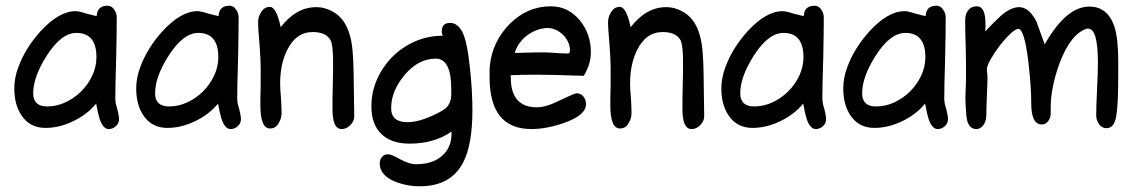

<svg xmlns="http://www.w3.org/2000/svg" viewBox="-20 -451 3958 671"><path d="M360 0Q340 0 328 -36Q323 -51 316 -89Q285 -51 236 -27.5Q187 -4 139 -4Q84 -4 55 -48Q30 -85 30 -142Q30 -179 44 -216Q68 -282 121 -341Q186 -412 244 -412Q256 -412 280 -404Q306 -397 316 -395L318 -396Q320 -431 356 -431Q371 -431 380 -416Q388 -405 388 -389Q388 -365 387.5 -330Q387 -295 386 -247Q383 -153 383 -106Q383 -91 390 -70Q396 -46 396 -34Q396 -20 385 -10Q374 0 360 0ZM145 -79Q178 -79 209 -93.5Q240 -108 264 -132Q288 -156 302.5 -187Q317 -218 317 -251Q317 -336 247 -336Q194 -336 143 -256Q96 -182 96 -125Q96 -79 145 -79Z M786 0Q766 0 754 -36Q749 -51 742 -89Q711 -51 662 -27.5Q613 -4 565 -4Q510 -4 481 -48Q456 -85 456 -142Q456 -179 470 -216Q494 -282 547 -341Q612 -412 670 -412Q682 -412 706 -404Q732 -397 742 -395L744 -396Q746 -431 782 -431Q797 -431 806 -416Q814 -405 814 -389Q814 -365 813.5 -330Q813 -295 812 -247Q809 -153 809 -106Q809 -91 816 -70Q822 -46 822 -34Q822 -20 811 -10Q800 0 786 0ZM571 -79Q604 -79 635 -93.5Q666 -108 690 -132Q714 -156 728.5 -187Q743 -218 743 -251Q743 -336 673 -336Q620 -336 569 -256Q522 -182 522 -125Q522 -79 571 -79Z M1174 0Q1142 0 1142 -69Q1142 -83 1142 -104Q1142 -125 1143 -153Q1144 -181 1144 -202Q1144 -223 1144 -237Q1144 -290 1136 -309Q1121 -339 1073 -339Q1014 -339 983 -275Q959 -226 959 -159Q959 -141 962 -108Q963 -91 963.5 -78Q964 -65 964 -56Q964 -37 954 -21Q944 -2 924 -2Q890 -2 890 -82Q890 -93 890 -109.5Q890 -126 891 -149V-216Q891 -229 890 -249Q889 -269 887 -295Q885 -321 883.5 -340.5Q882 -360 882 -374Q882 -393 893.5 -410Q905 -427 923 -427Q946 -427 961 -356Q1015 -426 1085 -426Q1105 -426 1121 -420Q1185 -399 1204 -323Q1215 -285 1216 -187L1218 -44Q1218 -28 1204.5 -14Q1191 0 1174 0Z M1447 200Q1401 200 1359 183Q1307 161 1307 120Q1307 107 1315 97.5Q1323 88 1336 88Q1348 88 1379 106Q1411 123 1433 123Q1491 123 1523 95Q1560 65 1558 9Q1497 51 1411 51Q1348 51 1313 17.5Q1278 -16 1278 -79Q1278 -130 1298 -174.5Q1318 -219 1352 -253Q1386 -287 1431 -306.5Q1476 -326 1527 -326Q1524 -334 1524 -342Q1524 -371 1553 -371Q1579 -371 1596 -339Q1613 -306 1623 -207Q1627 -169 1629 -133.5Q1631 -98 1631 -66Q1631 54 1599 116Q1556 200 1447 200ZM1404 -24Q1443 -24 1496 -49Q1513 -57 1524 -63.5Q1535 -70 1540 -75Q1557 -92 1557 -122V-140Q1557 -246 1503 -246Q1442 -246 1394 -189Q1347 -133 1347 -73Q1347 -24 1404 -24Z M1837 0Q1691 0 1691 -181Q1691 -192 1691 -202.5Q1691 -213 1692 -221Q1700 -304 1760 -366Q1822 -429 1905 -429Q1966 -429 2007 -379Q2045 -332 2045 -269Q2045 -226 2020 -186Q1963 -188 1921 -189Q1879 -190 1852 -190Q1829 -190 1807 -189.5Q1785 -189 1765 -188V-181Q1765 -76 1856 -76Q1889 -76 1938 -101Q1988 -125 1995 -125Q2010 -125 2019 -113.5Q2028 -102 2028 -87Q2028 -48 1950 -21Q1889 0 1837 0ZM1965 -264Q1972 -264 1972 -275Q1972 -290 1965.5 -304Q1959 -318 1948 -329Q1937 -340 1923 -346.5Q1909 -353 1894 -353Q1875 -353 1856.5 -346Q1838 -339 1822.5 -327.5Q1807 -316 1795.5 -300Q1784 -284 1779 -266Q1816 -267 1840.5 -267.5Q1865 -268 1878 -268Q1885 -268 1896 -267.5Q1907 -267 1921 -266Q1935 -265 1946 -264.5Q1957 -264 1965 -264Z M2397 0Q2365 0 2365 -69Q2365 -83 2365 -104Q2365 -125 2366 -153Q2367 -181 2367 -202Q2367 -223 2367 -237Q2367 -290 2359 -309Q2344 -339 2296 -339Q2237 -339 2206 -275Q2182 -226 2182 -159Q2182 -141 2185 -108Q2186 -91 2186.5 -78Q2187 -65 2187 -56Q2187 -37 2177 -21Q2167 -2 2147 -2Q2113 -2 2113 -82Q2113 -93 2113 -109.5Q2113 -126 2114 -149V-216Q2114 -229 2113 -249Q2112 -269 2110 -295Q2108 -321 2106.5 -340.5Q2105 -360 2105 -374Q2105 -393 2116.5 -410Q2128 -427 2146 -427Q2169 -427 2184 -356Q2238 -426 2308 -426Q2328 -426 2344 -420Q2408 -399 2427 -323Q2438 -285 2439 -187L2441 -44Q2441 -28 2427.5 -14Q2414 0 2397 0Z M2831 0Q2811 0 2799 -36Q2794 -51 2787 -89Q2756 -51 2707 -27.5Q2658 -4 2610 -4Q2555 -4 2526 -48Q2501 -85 2501 -142Q2501 -179 2515 -216Q2539 -282 2592 -341Q2657 -412 2715 -412Q2727 -412 2751 -404Q2777 -397 2787 -395L2789 -396Q2791 -431 2827 -431Q2842 -431 2851 -416Q2859 -405 2859 -389Q2859 -365 2858.5 -330Q2858 -295 2857 -247Q2854 -153 2854 -106Q2854 -91 2861 -70Q2867 -46 2867 -34Q2867 -20 2856 -10Q2845 0 2831 0ZM2616 -79Q2649 -79 2680 -93.5Q2711 -108 2735 -132Q2759 -156 2773.5 -187Q2788 -218 2788 -251Q2788 -336 2718 -336Q2665 -336 2614 -256Q2567 -182 2567 -125Q2567 -79 2616 -79Z M3257 0Q3237 0 3225 -36Q3220 -51 3213 -89Q3182 -51 3133 -27.5Q3084 -4 3036 -4Q2981 -4 2952 -48Q2927 -85 2927 -142Q2927 -179 2941 -216Q2965 -282 3018 -341Q3083 -412 3141 -412Q3153 -412 3177 -404Q3203 -397 3213 -395L3215 -396Q3217 -431 3253 -431Q3268 -431 3277 -416Q3285 -405 3285 -389Q3285 -365 3284.5 -330Q3284 -295 3283 -247Q3280 -153 3280 -106Q3280 -91 3287 -70Q3293 -46 3293 -34Q3293 -20 3282 -10Q3271 0 3257 0ZM3042 -79Q3075 -79 3106 -93.5Q3137 -108 3161 -132Q3185 -156 3199.5 -187Q3214 -218 3214 -251Q3214 -336 3144 -336Q3091 -336 3040 -256Q2993 -182 2993 -125Q2993 -79 3042 -79Z M3392 0Q3361 0 3357 -49L3354 -96Q3354 -104 3354 -116Q3354 -128 3355 -143Q3356 -160 3356 -171.5Q3356 -183 3356 -190Q3356 -206 3356 -229.5Q3356 -253 3355 -285Q3354 -317 3353.5 -340.5Q3353 -364 3353 -380Q3353 -401 3363.5 -415Q3374 -429 3394 -429Q3424 -429 3424 -368Q3424 -363 3424 -356Q3424 -349 3423 -341Q3450 -370 3477 -395Q3512 -426 3542 -426Q3576 -426 3602 -376Q3604 -371 3611 -351Q3618 -331 3631 -296Q3706 -428 3787 -428Q3850 -428 3874 -360Q3888 -318 3888 -239V-187Q3888 -139 3886.5 -104Q3885 -69 3881 -45Q3874 -3 3847 -3Q3831 -3 3821 -17Q3811 -31 3811 -48Q3811 -79 3814 -140Q3817 -202 3817 -231Q3817 -351 3783 -351H3779Q3723 -334 3684 -233Q3652 -146 3652 -76V-66V-55Q3652 -40 3643.5 -28Q3635 -16 3621 -16Q3584 -16 3584 -89Q3584 -118 3581.5 -154.5Q3579 -191 3574 -234Q3560 -350 3539 -350Q3529 -350 3510.5 -332.5Q3492 -315 3474 -291.5Q3456 -268 3442.5 -244.5Q3429 -221 3429 -209Q3429 -207 3429 -203.5Q3429 -200 3430 -195Q3431 -190 3431 -186.5Q3431 -183 3431 -181Q3431 -170 3430.5 -154Q3430 -138 3429 -116Q3428 -94 3427.5 -77.5Q3427 -61 3427 -50Q3427 -31 3419 -17Q3408 0 3392 0Z"/></svg>

Font: Dongol
Style: Regular
Weight: 400
Designer: Abdo Mohamed and Ibrahim Hamdi
Foundry: Protype Foundry
Version: Version 1.000;hotconv 1.0.109;makeotfexe 2.5.65596